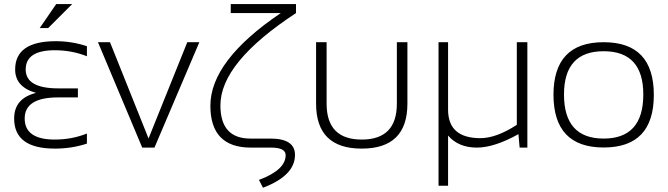

<svg xmlns="http://www.w3.org/2000/svg" viewBox="-20 -718 3249 934"><path d="M402.8 -444.3Q329.6 -473.6 246.6 -473.6Q105 -473.6 105 -379.9Q105 -288.1 263.7 -288.1H358.9V-244.1H262.2Q100.1 -244.1 100.1 -141.6Q100.1 -39.1 246.6 -39.1Q329.6 -39.1 402.8 -68.4V-19.5Q329.6 4.9 246.6 4.9Q48.8 4.9 48.8 -141.6Q48.8 -239.3 155.3 -266.1Q53.7 -294.9 53.7 -379.9Q53.7 -517.6 251.5 -517.6Q329.6 -517.6 402.8 -493.2ZM253.4 -698.2H331.1L214.4 -581.5H173.3Z M456.5 -512.7H515.1L702.6 -44.4L891.1 -512.7H949.7L731.4 0H671.9Z M1102.5 -698.2H1419.9V-654.3Q1052.2 -413.6 1052.2 -205.6Q1052.2 -43.9 1197.8 -43.9H1295.9Q1415 -43.9 1415 35.6Q1415 136.2 1259.3 195.3L1239.7 157.2Q1369.6 108.9 1369.6 36.6Q1369.6 0 1298.3 0H1200.2Q1003.4 0 1003.4 -203.6Q1003.4 -422.9 1345.7 -654.3H1102.5Z M1517.6 -213.9V-512.7H1568.8V-213.9Q1568.8 -39.1 1739.7 -39.1Q1910.6 -39.1 1910.6 -213.9V-512.7H1961.9V-213.9Q1961.9 4.9 1739.7 4.9Q1517.6 4.9 1517.6 -213.9Z M2545.4 -512.7V0H2507.8L2502 -65.4Q2384.3 0 2299.8 0Q2210 0 2159.7 -58.6V185.5H2113.3V-512.7H2159.7V-184.6Q2159.7 -45.9 2316.9 -45.9Q2394.5 -45.9 2494.1 -110.8V-512.7Z M2916.5 -43.9Q3109.4 -43.9 3109.4 -258.3Q3109.4 -468.8 2916.5 -468.8Q2723.6 -468.8 2723.6 -258.3Q2723.6 -43.9 2916.5 -43.9ZM2672.4 -256.3Q2672.4 -512.7 2916.5 -512.7Q3160.6 -512.7 3160.6 -256.3Q3160.6 -0.5 2916.5 -0.5Q2673.3 -0.5 2672.4 -256.3Z"/></svg>

Font: Voltera Light
Style: Light
Weight: 300
Designer: Bernd Montag
Version: Version 1.301